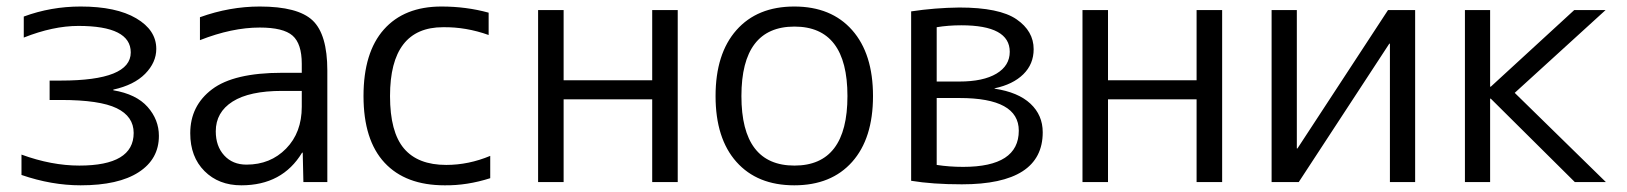

<svg xmlns="http://www.w3.org/2000/svg" viewBox="-20 -550 4916 580"><path d="M44.9 -83Q135.7 -49.8 219.7 -49.8Q383.8 -49.8 383.8 -148.4Q383.8 -198.2 332.5 -223.1Q281.2 -248 164.1 -248H129.9V-306.6H164.1Q375 -306.6 375 -391.6Q375 -471.7 216.8 -471.7Q140.6 -471.7 51.8 -436.5V-500Q133.8 -530.3 223.6 -530.3Q331.1 -530.3 391.6 -494.6Q452.1 -459 452.1 -402.3Q452.1 -361.3 418.5 -327.1Q384.8 -293 322.3 -279.3V-277.3Q391.6 -265.6 425.8 -227.1Q460 -188.5 460 -139.6Q460 -69.3 398.9 -29.8Q337.9 9.8 223.6 9.8Q135.7 9.8 44.9 -21.5Z M891.6 -330.1V-357.4Q891.6 -418 863.8 -442.4Q835.9 -466.8 764.6 -466.8Q680.7 -466.8 584 -428.7V-498Q673.8 -530.3 764.6 -530.3Q879.9 -530.3 924.3 -488.3Q968.8 -446.3 968.8 -336.9V0H896.5L894.5 -88.9H892.6Q833 9.8 709 9.8Q640.6 9.8 597.7 -33.2Q554.7 -76.2 554.7 -147.5Q554.7 -230.5 620.6 -280.3Q686.5 -330.1 832 -330.1ZM891.6 -275.4H832Q733.4 -275.4 682.6 -243.2Q631.8 -210.9 631.8 -153.3Q631.8 -108.4 657.2 -80.6Q682.6 -52.7 724.6 -52.7Q796.9 -52.7 844.2 -101.1Q891.6 -149.4 891.6 -227.5Z M1460.9 -79.1V-11.7Q1390.6 10.7 1323.2 9.8Q1205.1 9.8 1141.6 -58.6Q1078.1 -127 1078.1 -259.8Q1078.1 -391.6 1139.6 -460.9Q1201.2 -530.3 1313.5 -530.3Q1388.7 -530.3 1456.1 -511.7V-444.3Q1387.7 -468.8 1318.4 -467.8Q1158.2 -467.8 1158.2 -259.8Q1158.2 -151.4 1200.2 -101.6Q1242.2 -51.8 1328.1 -51.8Q1395.5 -51.8 1460.9 -79.1Z M1682.6 -250V0H1605.5V-519.5H1682.6V-307.6H1950.2V-519.5H2027.3V0H1950.2V-250Z M2204.6 -459Q2267.6 -530.3 2379.4 -530.3Q2491.2 -530.3 2554.2 -459Q2617.2 -387.7 2617.2 -259.8Q2617.2 -131.8 2554.2 -61Q2491.2 9.8 2379.4 9.8Q2267.6 9.8 2204.6 -61Q2141.6 -131.8 2141.6 -259.8Q2141.6 -387.7 2204.6 -459ZM2219.7 -259.8Q2219.7 -49.8 2379.9 -49.8Q2540 -49.8 2540 -259.8Q2540 -469.7 2379.9 -469.7Q2219.7 -469.7 2219.7 -259.8Z M2809.6 -51.8Q2847.7 -45.9 2889.6 -45.9Q3057.6 -45.9 3057.6 -155.3Q3057.6 -253.9 2878.9 -253.9H2809.6ZM2809.6 -303.7H2877.9Q2950.2 -303.7 2990.2 -327.6Q3030.3 -351.6 3030.3 -393.6Q3030.3 -473.6 2883.8 -473.6Q2844.7 -473.6 2809.6 -467.8ZM3129.9 -150.4Q3129.9 6.8 2885.7 6.8Q2796.9 6.8 2732.4 -3.9V-515.6Q2803.7 -526.4 2877.9 -527.3Q2999 -527.3 3050.8 -491.7Q3102.5 -456.1 3102.5 -401.4Q3102.5 -356.4 3071.3 -325.7Q3040 -294.9 2984.4 -283.2V-282.2Q3055.7 -271.5 3092.8 -236.8Q3129.9 -202.1 3129.9 -150.4Z M3327.1 -250V0H3250V-519.5H3327.1V-307.6H3594.7V-519.5H3671.9V0H3594.7V-250Z M3897.5 -101.6H3899.4L4172.9 -519.5H4254.9V0H4178.7V-418H4176.8L3903.3 0H3821.3V-519.5H3897.5Z M4483.4 -252H4481.4V0H4405.3V-519.5H4481.4V-288.1H4483.4L4735.4 -519.5H4830.1L4555.7 -269.5L4831.1 0H4737.3Z"/></svg>

Font: Mgen+ 1c regular
Style: Regular
Weight: 400
Designer: [Source Han Sans]
Ryoko NISHIZUKA  (kana & ideographs); Paul D. Hunt (Latin, Greek & Cyrillic); Wenlong ZHANG  (bopomofo
Version: Version 1.059.20150602